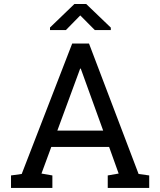

<svg xmlns="http://www.w3.org/2000/svg" viewBox="-20 -925 789 945"><path d="M34.2 0V-61.5L86.9 -68.8L335.4 -710.9H418L662.1 -68.8L714.4 -61.5V0H510.3V-61.5L564 -70.8L517.1 -201.7H232.4L184.1 -70.8L237.8 -61.5V0ZM262.2 -282.2H487.8L383.3 -571.3L377.4 -587.4H374.5L368.7 -571.3ZM226.1 -776.9V-789.6L346.2 -905.3H404.3L525.4 -789.1V-776.9H446.8L375 -849.1L304.2 -776.9Z"/></svg>

Font: Roboto Slab
Style: Regular
Weight: 400
Designer: Google
Version: Version 2.000; ttfautohint (v1.8.1.43-b0c9)